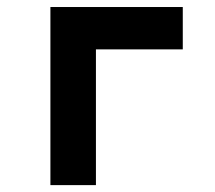

<svg xmlns="http://www.w3.org/2000/svg" viewBox="-20 -538 626 558"><path d="M126.5 0V-517.6H258.8V0ZM156.7 -394.5V-517.6H511.2V-394.5Z"/></svg>

Font: Cascadia Mono PL
Style: Regular
Weight: 400
Monospace: yes
Designer: Aaron Bell
Foundry: Saja Typeworks
Version: Version 2102.003